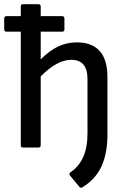

<svg xmlns="http://www.w3.org/2000/svg" viewBox="-26 -703 605 915"><path d="M366 190Q358 195 352 187L307 133Q301 124 310 118Q349 92 370 46.5Q391 1 391 -68V-326Q391 -418 314 -418Q246 -418 168 -339V-11Q168 0 157 0H83Q73 0 73 -11V-552H5Q-6 -552 -6 -563V-615Q-6 -626 5 -626H73V-672Q73 -683 83 -683H157Q168 -683 168 -672V-626H270Q281 -626 281 -615V-563Q281 -552 270 -552H168V-420Q210 -462 251 -481.5Q292 -501 340 -501Q486 -501 486 -335V-63Q486 28 457.5 90Q429 152 366 190Z"/></svg>

Font: Sofia Sans Medium
Style: Regular
Weight: 500
Designer: Botio Nikoltchev, Ani Petrova
Foundry: lettersoup
Version: Version 4.101; ttfautohint (v1.8.4.7-5d5b)